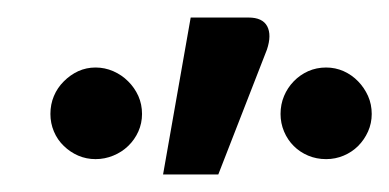

<svg xmlns="http://www.w3.org/2000/svg" viewBox="-20 -775 444 219"><path d="M166 -576 197.5 -755H263.5Q279.5 -755 284.8 -745Q290 -735 284.5 -718.5L229 -576ZM404 -645Q404 -634.5 399.8 -625Q395.5 -615.5 388.5 -608.5Q381.5 -601.5 372 -597.5Q362.5 -593.5 352 -593.5Q341 -593.5 331.5 -597.5Q322 -601.5 315 -608.5Q308 -615.5 304 -625Q300 -634.5 300 -645Q300 -656 304 -665.5Q308 -675 315 -682.2Q322 -689.5 331.5 -693.8Q341 -698 352 -698Q362.5 -698 372 -693.8Q381.5 -689.5 388.5 -682.2Q395.5 -675 399.8 -665.5Q404 -656 404 -645ZM142 -645Q142 -634.5 137.8 -625Q133.5 -615.5 126.2 -608.5Q119 -601.5 109.2 -597.5Q99.5 -593.5 89 -593.5Q78.5 -593.5 69.2 -597.5Q60 -601.5 52.8 -608.5Q45.5 -615.5 41.5 -625Q37.5 -634.5 37.5 -645Q37.5 -656 41.5 -665.5Q45.5 -675 52.8 -682.2Q60 -689.5 69.2 -693.8Q78.5 -698 89 -698Q99.5 -698 109.2 -693.8Q119 -689.5 126.2 -682.2Q133.5 -675 137.8 -665.5Q142 -656 142 -645Z"/></svg>

Font: Lato SemiBold
Style: Regular
Weight: 600
Designer: Lukasz Dziedzic with Adam Twardoch and Botio Nikoltchev
Foundry: tyPoland Lukasz Dziedzic
Version: Version 2.015; 2015-08-06; http://www.latofonts.com/